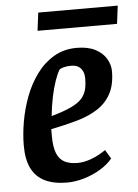

<svg xmlns="http://www.w3.org/2000/svg" viewBox="-50 -704 542 753"><g transform="rotate(-5 221.0 -327.0)"><path d="M184 10Q132 10 97 -7Q62 -24 44.5 -59Q27 -94 27 -149Q27 -193 35.5 -242.5Q44 -292 62 -340Q80 -388 108.5 -427Q137 -466 176.5 -489.5Q216 -513 267 -513Q311 -513 340 -498Q369 -483 383 -459Q397 -435 397 -410Q397 -356 377.5 -320.5Q358 -285 323 -263Q288 -241 241.5 -228Q195 -215 140 -204V-176Q140 -134 150 -109Q160 -84 180.5 -73.5Q201 -63 232 -63Q257 -63 286.5 -74Q316 -85 343 -104L364 -69Q345 -46 315 -28Q285 -10 250.5 0Q216 10 184 10ZM146 -255Q196 -269 225 -283Q254 -297 267.5 -313Q281 -329 285.5 -348Q290 -367 290 -391Q290 -407 284.5 -419Q279 -431 268 -438Q257 -445 238 -445Q222 -445 209.5 -441.5Q197 -438 193 -434Q184 -420 174.5 -393Q165 -366 157.5 -330.5Q150 -295 146 -255ZM120 -593 129 -664H442L433 -593Z"/></g></svg>

Font: Faustina Light SemiBold
Style: Italic
Weight: 600
Italic angle: -8°
Version: Version 1.200